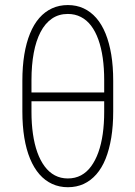

<svg xmlns="http://www.w3.org/2000/svg" viewBox="-20 -742 544 771"><path d="M252.4 -721.7Q287.1 -721.7 315.7 -708.5Q344.2 -695.3 366.5 -669.9Q388.7 -644.5 403.8 -607.4Q418.9 -570.3 426.8 -522.7Q434.6 -475.1 434.6 -417.5V-294.4Q434.6 -236.8 426.8 -189.2Q418.9 -141.6 404.1 -104.5Q389.2 -67.4 366.9 -42Q344.7 -16.6 316.2 -3.4Q287.6 9.8 252.4 9.8Q218.3 9.8 189.5 -3.4Q160.6 -16.6 138.4 -42Q116.2 -67.4 100.8 -104.5Q85.4 -141.6 77.6 -189.2Q69.8 -236.8 69.8 -294.4V-417.5Q69.8 -475.1 77.6 -522.7Q85.4 -570.3 100.6 -607.4Q115.7 -644.5 137.9 -669.9Q160.2 -695.3 189 -708.5Q217.8 -721.7 252.4 -721.7ZM252.4 -686Q215.8 -686 188.5 -667.2Q161.1 -648.4 142.8 -613.3Q124.5 -578.1 115.5 -529.3Q106.4 -480.5 106.4 -420.4V-370.6H398.4V-420.4Q398.4 -468.3 392.6 -509.3Q386.7 -550.3 375 -583Q363.3 -615.7 345.9 -638.7Q328.6 -661.6 304.9 -673.8Q281.2 -686 252.4 -686ZM252.4 -25.4Q281.7 -25.4 305.2 -37.8Q328.6 -50.3 345.9 -74Q363.3 -97.7 375 -130.4Q386.7 -163.1 392.6 -204.1Q398.4 -245.1 398.4 -292.5V-335.4H106.4V-292.5Q106.4 -245.1 112.3 -204.1Q118.2 -163.1 129.9 -130.4Q141.6 -97.7 159.2 -74Q176.8 -50.3 200.2 -37.8Q223.6 -25.4 252.4 -25.4Z"/></svg>

Font: Roboto Condensed ExtraLight
Style: Regular
Weight: 250
Designer: Christian Robertson
Foundry: Google
Version: Version 3.008; 2023